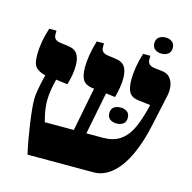

<svg xmlns="http://www.w3.org/2000/svg" viewBox="-110 -866 975 976"><g transform="rotate(15 378.0 -378.5)"><path d="M119 0Q110 -39 103 -79.5Q96 -120 90.5 -158.5Q85 -197 82 -228Q79 -259 79 -279Q79 -299 82.5 -321.5Q86 -344 91 -367.5Q96 -391 102 -413L96 -414Q71 -422 58 -432Q45 -442 40 -459Q35 -476 35 -505Q35 -535 41 -571Q47 -607 60 -647H98V-626Q98 -611 107.5 -602.5Q117 -594 137 -592L173 -587Q210 -583 224.5 -561Q239 -539 239 -501Q239 -475 234.5 -450Q230 -425 222 -398L161 -406Q154 -379 149 -348.5Q144 -318 144 -292Q144 -277 146 -258Q148 -239 152 -220Q156 -201 161 -182H314L359 -412H351Q314 -417 300 -438.5Q286 -460 286 -505Q286 -535 292 -571Q298 -607 310 -647H348V-626Q348 -611 357.5 -602.5Q367 -594 387 -592L423 -587Q460 -583 474.5 -561Q489 -539 489 -501Q489 -475 484.5 -450Q480 -425 473 -398L424 -404L380 -182H466Q493 -182 514.5 -187.5Q536 -193 553.5 -204Q571 -215 585 -231Q599 -247 610 -268Q621 -289 630 -314.5Q639 -340 647 -369L656 -405L595 -412Q558 -416 544 -438Q530 -460 530 -505Q530 -535 535.5 -570Q541 -605 554 -647H592V-626Q592 -613 601 -603.5Q610 -594 630 -592L665 -588Q695 -586 710.5 -568.5Q726 -551 730 -526.5Q734 -502 729 -477L693 -310Q684 -267 671.5 -227Q659 -187 643.5 -152.5Q628 -118 609 -90Q590 -62 568 -42Q546 -22 520.5 -11Q495 0 467 0ZM466 -312Q466 -334 480 -344Q494 -354 515 -354Q535 -354 549 -344Q563 -334 563 -312Q563 -290 549 -280Q535 -270 515 -270Q494 -270 480 -280Q466 -290 466 -312ZM644 -672Q623 -672 609 -682.5Q595 -693 595 -715Q595 -736 609 -746.5Q623 -757 644 -757Q664 -757 678 -746.5Q692 -736 692 -715Q692 -693 678 -682.5Q664 -672 644 -672Z"/></g></svg>

Font: Noto Serif Hebrew ExtraBold
Style: Regular
Weight: 800
Version: Version 2.003